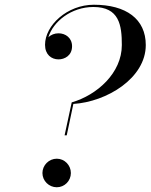

<svg xmlns="http://www.w3.org/2000/svg" viewBox="-20 -780 635 810"><path d="M282.5 -348 252.5 -209H261.5L289.5 -341.5C430.5 -350.5 595 -450 595 -590C595 -700 512 -760 376 -760C263.5 -760 170 -673 170 -591C170 -550 196.5 -529.5 227 -529.5C252 -529.5 284 -545 284 -585C284 -620 256.5 -639.5 227 -639.5C210.5 -639.5 194.5 -633.5 184 -622.5C203.5 -688.5 280.5 -750.5 374 -750.5C483 -750.5 494 -674 494 -590C494 -472 389.5 -379 282.5 -348ZM159 -50C159 -17 186.5 10 219.5 10C252.5 10 279 -17 279 -50C279 -83 252.5 -110.5 219.5 -110.5C186.5 -110.5 159 -83 159 -50Z"/></svg>

Font: Bodoni* 24pt
Style: Italic
Weight: 400
Italic angle: -13°
Version: Version 2.3